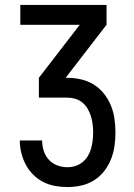

<svg xmlns="http://www.w3.org/2000/svg" viewBox="-20 -755 540 775"><path d="M252 0Q227 0 202 -4.5Q177 -9 154.5 -20.5Q132 -32 114 -50Q96 -68 84 -90.5Q72 -113 66 -138Q60 -163 60 -188H150Q150 -167 156.5 -146.5Q163 -126 177 -110.5Q191 -95 211 -87.5Q231 -80 252 -80Q269 -80 284.5 -85Q300 -90 313 -100.5Q326 -111 334.5 -125Q343 -139 347.5 -155Q352 -171 354 -187Q356 -203 356 -220Q356 -237 354 -253.5Q352 -270 347 -286Q342 -302 333.5 -316.5Q325 -331 312 -341.5Q299 -352 283 -356.5Q267 -361 250 -361H137V-441L302 -655H62V-735H410V-655L245 -441H250Q278 -441 305.5 -435Q333 -429 357 -414.5Q381 -400 399 -377.5Q417 -355 427.5 -329.5Q438 -304 442 -276Q446 -248 446 -220Q446 -192 442 -164.5Q438 -137 427.5 -111Q417 -85 399.5 -63Q382 -41 358.5 -26.5Q335 -12 307.5 -6Q280 0 252 0Z"/></svg>

Font: Iosevka Curly Medium
Style: Regular
Weight: 500
Monospace: yes
Designer: Belleve Invis
Foundry: Belleve Invis
Version: Version 22.1.2; ttfautohint (v1.8.4)